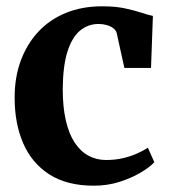

<svg xmlns="http://www.w3.org/2000/svg" viewBox="-20 -578 536 609"><path d="M277.5 11Q192 11 136.2 -25Q80.5 -61 53.5 -123.8Q26.5 -186.5 26.5 -266.5Q26 -331 45.5 -384.5Q65 -438 101.2 -477Q137.5 -516 188.8 -537Q240 -558 304 -558Q346 -558 376.2 -551.5Q406.5 -545 428.2 -537.8Q450 -530.5 465 -527.5L459 -362.5H374.5L350.5 -471.5Q348.5 -481.5 339.8 -488.2Q331 -495 318.5 -498.5Q306 -502 293 -502Q259.5 -502 234 -481Q208.5 -460 194 -414.5Q179.5 -369 179 -295Q179 -238.5 188.8 -196Q198.5 -153.5 216.8 -125.8Q235 -98 260.5 -84.2Q286 -70.5 316.5 -70.5Q344 -70.5 368.5 -76Q393 -81.5 413.5 -90.5Q434 -99.5 449 -109.5L469.5 -63.5Q456 -48.5 427.2 -31.2Q398.5 -14 360 -1.5Q321.5 11 277.5 11Z"/></svg>

Font: Merriweather 48pt
Style: Bold
Weight: 700
Version: Version 2.100